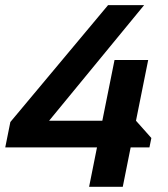

<svg xmlns="http://www.w3.org/2000/svg" viewBox="-30 -718 645 738"><path d="M441.9 0H312.5L342.8 -151.4H-9.8L9.8 -249L385.3 -698.2H523.9L158.7 -253.9H363.3L410.2 -487.3H539.6L492.7 -253.9L551.8 -187.5L544.4 -151.4H472.2Z"/></svg>

Font: Sansation
Style: Bold Italic
Weight: 700
Designer: Bernd Montag
Version: Version 1.301